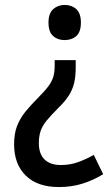

<svg xmlns="http://www.w3.org/2000/svg" viewBox="-20 -565 445 776"><path d="M286 -292Q286 -256 279.5 -229Q273 -202 257.5 -178Q242 -154 215 -128Q185 -98 168 -77Q151 -56 144 -35Q137 -14 137 13Q137 57 160 79.5Q183 102 226 102Q263 102 295 90.5Q327 79 359 61L397 139Q358 163 314 177Q270 191 218 191Q131 191 84 144.5Q37 98 37 19Q37 -25 49 -56Q61 -87 83 -114Q105 -141 137 -173Q163 -199 177 -218.5Q191 -238 196 -256.5Q201 -275 201 -301V-322H286ZM307 -474Q307 -436 288.5 -419.5Q270 -403 241 -403Q213 -403 194.5 -419.5Q176 -436 176 -474Q176 -511 195 -528Q214 -545 241 -545Q270 -545 288.5 -528Q307 -511 307 -474Z"/></svg>

Font: Noto Sans Display SemiCondensed Medium
Style: Regular
Weight: 500
Width: 4
Designer: Monotype Design Team
Foundry: Monotype Imaging Inc.
Version: Version 2.003